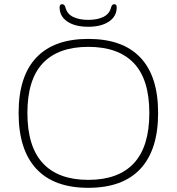

<svg xmlns="http://www.w3.org/2000/svg" viewBox="-20 -892 844 918"><path d="M402 6Q238 6 153.5 -85Q69 -176 69 -352Q69 -527 153.5 -616.5Q238 -706 402 -706Q567 -706 651.5 -616.5Q736 -527 736 -352Q736 -176 651.5 -85Q567 6 402 6ZM402 -32Q546 -32 620 -111.5Q694 -191 694 -352Q694 -512 620 -590Q546 -668 402 -668Q259 -668 185 -590Q111 -512 111 -352Q111 -191 185 -111.5Q259 -32 402 -32ZM402 -764Q339 -764 302 -789Q265 -814 265 -857Q265 -872 277 -872Q289 -872 293 -856Q301 -825 330 -811Q359 -797 402 -797Q445 -797 474 -811Q503 -825 511 -856Q515 -872 526 -872Q538 -872 538 -857Q538 -814 501 -789Q464 -764 402 -764Z"/></svg>

Font: Asap Semi Expanded Thin
Style: Regular
Weight: 100
Width: 6
Designer: Pablo Cosgaya
Foundry: Omnibus-Type
Version: Version 3.001; ttfautohint (v1.8.4.7-5d5b)